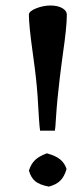

<svg xmlns="http://www.w3.org/2000/svg" viewBox="-20 -673 268 704"><path d="M181.2 -193.8H127Q125 -206.5 123 -235.8Q118.2 -331.1 111.8 -387.2Q110.4 -403.3 100.1 -479Q85.9 -580.1 85.9 -619.1Q85.9 -631.8 112.3 -642.3Q138.7 -652.8 165 -652.8Q191.9 -652.8 208.5 -643.1Q225.1 -633.3 225.1 -619.1Q225.1 -574.2 210 -471.2Q208.5 -458.5 204.6 -430.2Q200.7 -401.9 199.2 -387.2Q189.5 -308.1 185.1 -238.8Q183.1 -202.1 181.2 -193.8ZM85.9 -47.9 86.9 -49.8Q93.8 -71.8 108.6 -86.2Q123.5 -100.6 151.9 -110.8Q184.1 -102.1 200.7 -88.4Q217.3 -74.7 224.1 -53.2Q215.8 -24.9 200.7 -10.3Q185.5 4.4 159.2 11.2Q125.5 4.9 109.4 -8.3Q93.3 -21.5 85.9 -47.9Z"/></svg>

Font: Linear Smooth
Style: Bold
Weight: 700
Designer: Philipp H. Poll, Flanker
Foundry: Philipp H. Poll, reworked by Flanker
Version: Version 1.061 | FøM Fix